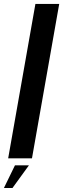

<svg xmlns="http://www.w3.org/2000/svg" viewBox="-38 -805 321 976"><path d="M3.5 0H124.5L263 -785H142ZM-18 150.5H25.5L109 35.5H38Z"/></svg>

Font: Anybody UltraCondensed Thin Medium
Style: Italic
Weight: 500
Italic angle: -10°
Version: Version 1.111